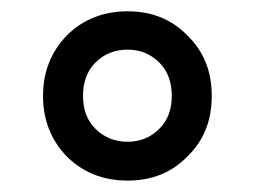

<svg xmlns="http://www.w3.org/2000/svg" viewBox="-20 -730 451 340"><path d="M98.1 -453.1Q56.2 -496.6 56.2 -560.1Q56.2 -623.5 98.1 -667Q141.1 -710 206.1 -710Q270.5 -710 312 -667Q355 -625.5 355 -560.1Q355 -494.6 312 -453.1Q270.5 -410.2 206.1 -410.2Q141.1 -410.2 98.1 -453.1ZM262.2 -502Q284.2 -523.9 284.2 -560.1Q284.2 -597.2 262.2 -619.1Q239.3 -642.1 206.1 -642.1Q171.9 -642.1 148.9 -619.1Q127 -597.2 127 -560.1Q127 -523.9 148.9 -502Q171.9 -479 206.1 -479Q239.3 -479 262.2 -502Z"/></svg>

Font: D-DIN-PRO Medium
Style: Regular
Weight: 500
Designer: datto
Foundry: CyberFei
Version: Version 1.000;hotconv 1.0.109;makeotfexe 2.5.65596